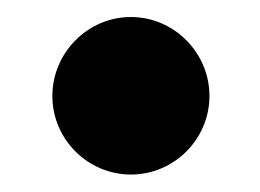

<svg xmlns="http://www.w3.org/2000/svg" viewBox="-20 -540 298 220"><path d="M40 -430C40 -380.5 80.5 -340 130 -340C179.5 -340 220 -380.5 220 -430C220 -479.5 179.5 -520.5 130 -520.5C80.5 -520.5 40 -479.5 40 -430Z"/></svg>

Font: Bodoni* 11pt
Style: Bold
Weight: 700
Version: Version 2.3